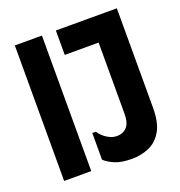

<svg xmlns="http://www.w3.org/2000/svg" viewBox="-129 -810 876 932"><g transform="rotate(-20 309.5 -344.0)"><path d="M49 -700H189V0H49ZM576 -186Q576 -109 550.5 -66Q525 -23 484 -5.5Q443 12 396 12Q342 12 309 -2Q276 -16 257 -34V-172H275Q292 -147 316.5 -132Q341 -117 365 -117Q397 -117 416.5 -138Q436 -159 436 -207V-700H576ZM261 -700H514V-574H261Z"/></g></svg>

Font: Phudu SemiBold
Style: Regular
Weight: 600
Version: Version 1.005;gftools[0.9.23]